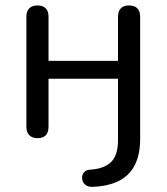

<svg xmlns="http://www.w3.org/2000/svg" viewBox="-20 -514 628 724"><path d="M331 190.5Q315.5 191.5 305.8 185.5Q296 179.5 292.2 170Q288.5 160.5 290 150.8Q291.5 141 298.8 133.8Q306 126.5 318.5 126Q373 122.5 399 96.8Q425 71 425 14.5V-217H163V-36Q163 -15.5 152.8 -4.2Q142.5 7 121.5 7Q101.5 7 90.5 -4.2Q79.5 -15.5 79.5 -36V-451Q79.5 -472 90.5 -482.8Q101.5 -493.5 121.5 -493.5Q141.5 -493.5 152.2 -482.8Q163 -472 163 -451V-284.5H425V-451Q425 -472 435.8 -482.8Q446.5 -493.5 466.5 -493.5Q486.5 -493.5 497.5 -482.8Q508.5 -472 508.5 -451V8.5Q508.5 69.5 488 109Q467.5 148.5 428.2 168.2Q389 188 331 190.5Z"/></svg>

Font: Nunito ExtraLight
Style: Regular
Weight: 200
Designer: Vernon Adams
Foundry: Vernon Adams
Version: Version 3.602;April 4, 2023;FontCreator 14.0.0.2856 64-bit